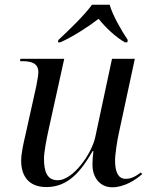

<svg xmlns="http://www.w3.org/2000/svg" viewBox="-20 -786 641 816"><path d="M228 -616 226 -606H236C290 -630 352 -670 399 -706C428 -670 469 -630 511 -606H521L523 -616C497 -655 459 -720 446 -766H371C338 -720 270 -655 228 -616ZM457 10C507 10 555 -20 584 -46L579 -53C553 -34 536 -26 514 -26C484 -26 469 -52 469 -104C469 -131 479 -193 484 -215L553 -536H456L385 -204C370 -132 290 -20 226 -20C180 -20 167 -56 167 -112C167 -141 179 -201 187 -237L253 -536H67L65 -526H73C111 -526 143 -519 143 -479C143 -468 138 -438 134 -419L88 -212C80 -178 70 -135 70 -102C70 -43 98 9 177 9C269 9 323 -56 374 -144H377C374 -122 373 -100 373 -85C373 -33 404 10 457 10Z"/></svg>

Font: Noto Serif Display
Style: Italic
Weight: 400
Italic angle: -12°
Designer: Monotype Design Team
Foundry: Monotype Imaging Inc.
Version: Version 2.009